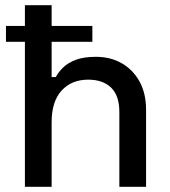

<svg xmlns="http://www.w3.org/2000/svg" viewBox="-20 -720 655 740"><path d="M76 0V-700H179V-423H195Q205 -442 223.5 -460Q242 -478 272.5 -489.5Q303 -501 350 -501Q406 -501 449.5 -476Q493 -451 518 -405.5Q543 -360 543 -296V0H440V-288Q440 -352 408 -382.5Q376 -413 320 -413Q256 -413 217.5 -371Q179 -329 179 -249V0ZM3 -559V-620H336V-559Z"/></svg>

Font: Space Grotesk Medium
Style: Regular
Weight: 500
Designer: Florian Karsten
Foundry: Florian Karsten
Version: Version 2.000